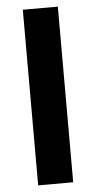

<svg xmlns="http://www.w3.org/2000/svg" viewBox="-53 -775 405 808"><g transform="rotate(-5 149.0 -371.0)"><path d="M223 0V-742H75V0Z"/></g></svg>

Font: Montserrat-Alt1
Style: Bold
Weight: 700
Designer: Differentunic
Foundry: Differentunic
Version: Version 7.222